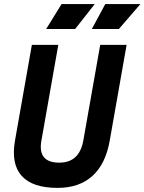

<svg xmlns="http://www.w3.org/2000/svg" viewBox="-20 -914 710 944"><path d="M263.2 9.8Q139.6 9.8 86.7 -49.1Q33.7 -107.9 53.7 -222.7L136.7 -693.4H266.6L183.6 -222.7Q164.1 -114.3 271.5 -114.3Q370.1 -114.3 389.6 -222.7L472.7 -693.4H602.5L519.5 -222.7Q499.5 -107.9 434.6 -49.1Q369.6 9.8 263.2 9.8ZM207 -771.5 282.7 -894H445.8L349.6 -771.5ZM431.6 -771.5 497.6 -894H670.4L564.5 -771.5Z"/></svg>

Font: Cascadia Mono
Style: Bold Italic
Weight: 700
Italic angle: -10°
Monospace: yes
Designer: Aaron Bell
Foundry: Saja Typeworks
Version: Version 2404.023; ttfautohint (v1.8.4)